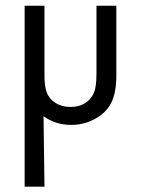

<svg xmlns="http://www.w3.org/2000/svg" viewBox="-20 -436 505 689"><path d="M68.4 -415.5H139.6V-162.1Q139.6 -127 147.7 -104.5Q155.8 -82 178.2 -67.4Q201.2 -52.2 232.9 -52.2Q269.5 -52.2 293.7 -72Q317.9 -91.8 323.2 -126Q326.2 -143.6 326.2 -172.9V-415.5H397.5V-165Q397.5 -104 379.2 -66.9Q360.8 -29.8 315.9 -6.8Q279.3 12.2 235.4 12.2Q179.2 12.2 136.2 -19L139.6 233.9H68.4Z"/></svg>

Font: NMS Futura Pro Book
Style: Regular
Weight: 400
Designer: Blend3rman
Version: Version 0.1